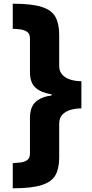

<svg xmlns="http://www.w3.org/2000/svg" viewBox="-20 -852 499 1038"><path d="M420 -266Q389 -266 361.5 -258Q334 -250 317 -232Q300 -214 300 -183V0Q300 57 280.5 93.5Q261 130 207 148Q153 166 49 166V30Q69 29 90.5 26.5Q112 24 127 13.5Q142 3 142 -22V-213Q142 -274 173 -301.5Q204 -329 259 -336V-342Q202 -351 172 -378Q142 -405 142 -462V-644Q142 -669 127 -679.5Q112 -690 90.5 -693Q69 -696 49 -696V-832Q152 -832 206 -814.5Q260 -797 280 -760Q300 -723 300 -664V-496Q300 -466 317.5 -447.5Q335 -429 362.5 -421Q390 -413 420 -413Z"/></svg>

Font: Noto Sans Devanagari UI Black
Style: Regular
Weight: 900
Designer: Jelle Bosma - Monotype Design Team
Foundry: Monotype Imaging Inc.
Version: Version 2.003; ttfautohint (v1.8.4.7-5d5b)